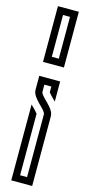

<svg xmlns="http://www.w3.org/2000/svg" viewBox="-156 -909 520 1109"><g transform="rotate(15 104.0 -354.0)"><path d="M125 -833.3V-583.3H83.3V-833.3ZM166.7 -875H41.7V-541.7H166.7ZM125 -250V125H83.3V-242.7C60.5 -271.3 49 -277.8 41.7 -287.5V166.7H166.7V-250C166.7 -302.1 83.3 -346.1 83.3 -375V-416.7H125V-382.3C147.9 -353.7 159.4 -347.2 166.7 -337.5V-458.3H41.7V-375C41.7 -323.2 125 -278.3 125 -250Z"/></g></svg>

Font: Sportrop
Style: Regular
Weight: 500
Version: Version 0.9